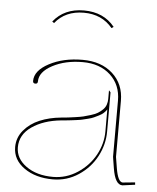

<svg xmlns="http://www.w3.org/2000/svg" viewBox="-53 -780 680 829"><g transform="rotate(5 287.5 -366.0)"><path d="M277.8 -725.6Q198.2 -725.6 153.3 -669.9L145 -675.8Q192.4 -735.4 277.8 -735.4Q363.3 -735.4 411.1 -675.8L402.3 -669.9Q356.4 -725.6 277.8 -725.6ZM562 -15.1 563 -4.9 508.3 2.4H507.8Q476.6 2.4 465.3 -67.9Q464.4 -73.2 462.4 -85.9Q460.4 -98.6 459 -106.9Q457.5 -115.2 457.5 -117.2V-360.4Q457.5 -428.7 411.9 -470.7Q366.2 -512.7 292 -512.7Q216.3 -512.7 161.1 -483.4Q106 -454.1 106 -413.1Q106 -402.3 95.7 -402.3Q85 -402.3 85 -413.1Q85 -458 146 -490.2Q207 -522.5 290.5 -522.5Q371.6 -522.5 420.9 -477.8Q470.2 -433.1 470.2 -360.4V-117.7L478 -69.8Q487.8 -10.3 508.3 -9.8ZM415 -318.4Q409.2 -309.6 400.9 -302.2Q392.6 -294.9 381.1 -289.3Q369.6 -283.7 360.4 -279.3Q351.1 -274.9 335.7 -271.2Q320.3 -267.6 311.8 -265.4Q303.2 -263.2 285.6 -261Q268.1 -258.8 262.7 -258.1Q257.3 -257.3 239.7 -255.6Q222.2 -253.9 220.7 -253.9Q144 -246.1 94.2 -211.4Q44.4 -176.8 44.4 -122.1Q44.4 -73.2 90.1 -40.5Q135.7 -7.8 206.5 -7.8Q263.7 -7.8 312.5 -39.8Q361.3 -71.8 388.2 -120.8Q415 -169.9 415 -222.7ZM415 -401.4 422.4 -393.1V-222.7Q422.4 -167 395.3 -115.5Q368.2 -64 317.9 -30.5Q267.6 2.9 206.5 2.9Q131.8 2.9 82.3 -32Q32.7 -66.9 32.7 -122.1Q32.7 -163.1 59.3 -194.8Q85.9 -226.6 127.2 -243.9Q168.5 -261.2 219.7 -266.1Q240.7 -268.1 249 -269Q257.3 -270 280 -273.2Q302.7 -276.4 314.7 -279.3Q326.7 -282.2 345.7 -288.1Q364.7 -293.9 375.7 -300.5Q386.7 -307.1 397 -317.1Q407.2 -327.1 411.1 -339.4Q415 -351.1 415 -363.8Z"/></g></svg>

Font: ZnikomitNo25
Style: Regular
Weight: 100
Designer: gluk
Foundry: gluk
Version: Version 0.56